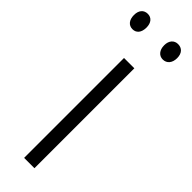

<svg xmlns="http://www.w3.org/2000/svg" viewBox="-261 -718 723 723"><g transform="rotate(45 101.0 -356.5)"><path d="M-14 -673C-14 -647 -1 -631 20 -631C40 -631 53 -646 53 -673C53 -698 40 -713 20 -713C-1 -713 -14 -698 -14 -673ZM147 -673C147 -647 161 -631 181 -631C202 -631 216 -647 216 -673C216 -699 202 -713 181 -713C161 -713 147 -698 147 -673ZM129 0V-532H74V0Z"/></g></svg>

Font: Noto Sans Display SemiCondensed Light
Style: Regular
Weight: 300
Width: 4
Designer: Monotype Design Team
Foundry: Monotype Imaging Inc.
Version: Version 1.900